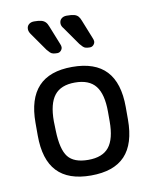

<svg xmlns="http://www.w3.org/2000/svg" viewBox="-71 -636 566 702"><g transform="rotate(-10 211.5 -285.5)"><path d="M44 -215V-168Q44 -78 85.5 -34Q127 10 211 10Q296 10 337.5 -34Q379 -78 379 -168V-215Q379 -304 337.5 -348.5Q296 -393 211 -393Q127 -393 85.5 -348.5Q44 -304 44 -215ZM312 -209V-173Q312 -108 288 -78Q264 -48 211 -48Q158 -48 136 -76Q114 -104 112 -174L111 -209Q111 -274 135 -304.5Q159 -335 211 -335Q264 -335 288 -304.5Q312 -274 312 -209ZM205 -538 252 -471Q258 -464 262.5 -459.5Q267 -455 273 -453.5Q279 -452 288 -452Q296 -452 301.5 -458Q307 -464 307 -471Q307 -476 304 -483L276 -553Q272 -564 266.5 -570Q261 -576 251.5 -578.5Q242 -581 224 -581Q212 -581 204.5 -574.5Q197 -568 197 -557Q197 -547 205 -538ZM83 -538 130 -471Q136 -464 140.5 -459.5Q145 -455 151.5 -453.5Q158 -452 167 -452Q175 -452 180.5 -458Q186 -464 186 -471Q186 -476 183 -483L155 -553Q151 -564 145 -570Q139 -576 129.5 -578.5Q120 -581 103 -581Q91 -581 83.5 -574.5Q76 -568 76 -557Q76 -548 83 -538Z"/></g></svg>

Font: Beiruti
Style: Regular
Weight: 400
Designer: Arlette Boutros
Foundry: Boutros
Version: Version 1.41